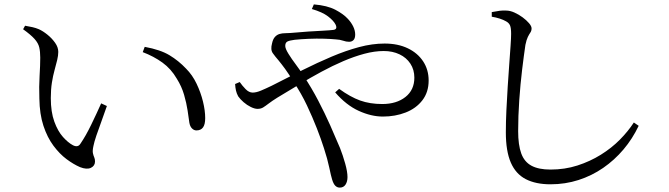

<svg xmlns="http://www.w3.org/2000/svg" viewBox="-20 -799 3040 873"><path d="M344 -39Q314 -52 282.5 -75.5Q251 -99 223 -136.5Q195 -174 177.5 -227Q160 -280 159 -351Q157 -405 160 -454Q163 -503 163 -537Q163 -564 158.5 -583.5Q154 -603 137 -622Q120 -641 85 -666L94 -682Q112 -679 127.5 -675.5Q143 -672 157 -666Q175 -658 195.5 -641.5Q216 -625 230.5 -604.5Q245 -584 245 -563Q245 -547 240 -526Q235 -505 228 -480Q221 -455 216 -423.5Q211 -392 211 -353Q211 -290 227 -246Q243 -202 266.5 -176Q290 -150 311 -139Q322 -133 331 -134.5Q340 -136 346 -146Q370 -181 394.5 -231.5Q419 -282 440 -329L466 -317Q455 -284 441.5 -248Q428 -212 418 -182Q408 -152 405 -136Q400 -114 402.5 -102.5Q405 -91 408.5 -83.5Q412 -76 412 -65Q412 -45 393.5 -36Q375 -27 344 -39ZM873 -206Q862 -206 853 -215Q844 -224 841 -241Q838 -263 833 -296.5Q828 -330 817 -368Q806 -406 784 -441Q758 -486 718.5 -514.5Q679 -543 629 -562L638 -586Q709 -573 750.5 -548Q792 -523 826 -487Q855 -458 874 -418Q893 -378 903 -337Q913 -296 913 -262Q913 -233 903 -219.5Q893 -206 873 -206Z M1525 54Q1513 54 1504.5 45.5Q1496 37 1490 17Q1485 1 1477 -37.5Q1469 -76 1453 -125Q1440 -166 1420.5 -216Q1401 -266 1375.5 -320Q1350 -374 1316 -425Q1293 -463 1276.5 -485.5Q1260 -508 1246 -525Q1232 -541 1220.5 -557Q1209 -573 1217 -602Q1221 -621 1230 -631Q1239 -641 1251 -644.5Q1263 -648 1276 -648Q1289 -648 1300 -649Q1342 -653 1381 -655.5Q1420 -658 1450 -659.5Q1480 -661 1495 -663Q1516 -665 1506 -687Q1497 -705 1471.5 -724.5Q1446 -744 1398 -758L1407 -779Q1468 -774 1505 -754.5Q1542 -735 1562 -713Q1577 -697 1586 -678.5Q1595 -660 1595 -642Q1595 -625 1587.5 -617Q1580 -609 1567 -609Q1554 -609 1540 -614Q1526 -619 1506 -620Q1486 -622 1453 -623Q1420 -624 1384 -622.5Q1348 -621 1319 -618Q1296 -615 1286.5 -610Q1277 -605 1277 -590Q1277 -578 1291.5 -554.5Q1306 -531 1326 -504.5Q1346 -478 1360 -455Q1397 -399 1427 -341.5Q1457 -284 1481.5 -229Q1506 -174 1526 -126Q1539 -93 1549.5 -55.5Q1560 -18 1560 6Q1560 27 1551 40.5Q1542 54 1525 54ZM1721 -269Q1668 -269 1611 -295Q1554 -321 1504 -379L1522 -395Q1573 -358 1617.5 -342Q1662 -326 1718 -326Q1783 -326 1823.5 -358Q1864 -390 1864 -446Q1864 -482 1846 -509.5Q1828 -537 1796.5 -552Q1765 -567 1725 -567Q1683 -567 1636.5 -554.5Q1590 -542 1541 -521Q1492 -500 1442 -473Q1392 -446 1341.5 -415.5Q1291 -385 1241 -355Q1217 -340 1202 -328.5Q1187 -317 1176.5 -310.5Q1166 -304 1151 -304Q1138 -304 1120.5 -312.5Q1103 -321 1087.5 -334.5Q1072 -348 1063 -361Q1056 -374 1053 -387Q1050 -400 1049 -417L1070 -426Q1081 -410 1096.5 -394Q1112 -378 1129 -378Q1145 -378 1166.5 -387Q1188 -396 1215 -409Q1287 -446 1355 -480Q1423 -514 1488 -541.5Q1553 -569 1613 -585Q1673 -601 1729 -601Q1789 -601 1834 -579.5Q1879 -558 1904 -520Q1929 -482 1929 -433Q1929 -380 1900.5 -343Q1872 -306 1824.5 -287.5Q1777 -269 1721 -269Z M2483 39Q2416 39 2370.5 15.5Q2325 -8 2302.5 -60Q2280 -112 2280 -197Q2280 -244 2282.5 -297.5Q2285 -351 2288.5 -405Q2292 -459 2295.5 -507Q2299 -555 2301.5 -591Q2304 -627 2304 -645Q2304 -672 2299 -683.5Q2294 -695 2281 -702Q2269 -709 2252 -714.5Q2235 -720 2216 -723V-744Q2236 -748 2252 -750Q2268 -752 2281 -751Q2299 -751 2319 -742Q2339 -733 2356.5 -720Q2374 -707 2385.5 -693.5Q2397 -680 2397 -670Q2397 -659 2391.5 -651Q2386 -643 2380 -631Q2374 -619 2369 -595Q2362 -548 2354 -482Q2346 -416 2341 -343.5Q2336 -271 2336 -203Q2336 -140 2350 -101.5Q2364 -63 2396.5 -45.5Q2429 -28 2483 -28Q2548 -28 2605.5 -46.5Q2663 -65 2712 -95.5Q2761 -126 2798.5 -164Q2836 -202 2862 -242L2884 -227Q2856 -168 2815 -119.5Q2774 -71 2722.5 -35.5Q2671 0 2610.5 19.5Q2550 39 2483 39Z"/></svg>

Font: Noto Serif TC
Style: Regular
Weight: 400
Designer: Ryoko NISHIZUKA  (kana & ideographs); Frank Grießhammer (Latin, Greek & Cyrillic); Wenlong ZHANG  (bopomofo); Sandoll Co
Foundry: Adobe
Version: Version 2.003-H1;hotconv 1.1.1;makeotfexe 2.6.0